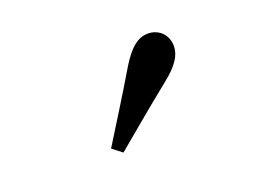

<svg xmlns="http://www.w3.org/2000/svg" viewBox="-50 -935 542 410"><g transform="rotate(-20 221.0 -729.5)"><path d="M151 -636 173 -619C215 -654 255 -688 306 -729C341 -756 352 -777 352 -796C352 -824 331 -840 309 -840C286 -840 267 -825 245 -789C210 -730 180 -683 151 -636Z"/></g></svg>

Font: Source Han Serif CN SemiBold
Style: Regular
Weight: 600
Designer: Ryoko NISHIZUKA 西塚涼子 (kana & ideographs); Frank Grießhammer (Latin, Greek & Cyrillic); Wenlong ZHANG 张文龙 (bopomofo); San
Foundry: Adobe Systems Incorporated
Version: Version 1.000;PS 1;hotconv 16.6.53;makeotf.lib2.5.65590